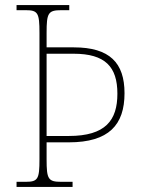

<svg xmlns="http://www.w3.org/2000/svg" viewBox="-20 -734 555 754"><path d="M45 0H265V-20H220C169 -20 163 -31 163 -108V-175H250C408 -175 469 -244 469 -368C469 -487 411 -548 270 -548H163V-605C163 -683 169 -694 221 -694H252V-714H45V-694H81C129 -694 135 -683 135 -605V-108C135 -31 129 -20 81 -20H45ZM250 -200H163V-523H269C393 -523 441 -472 441 -366C441 -262 395 -200 250 -200Z"/></svg>

Font: Noto Serif Devanagari SemiCondensed Thin
Style: Regular
Weight: 100
Width: 4
Designer: Universal Thirst, Indian Type Foundry and the Monotype Design Team
Foundry: Monotype Imaging Inc.
Version: Version 2.004